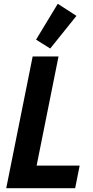

<svg xmlns="http://www.w3.org/2000/svg" viewBox="-20 -997 491 1017"><path d="M378 0H13L153 -698H290L174 -120H402ZM385 -913 246 -740 171 -787 286 -977Z"/></svg>

Font: IBM Plex Sans Condensed
Style: Bold Italic
Weight: 700
Width: 3
Italic angle: -11.31°
Designer: Mike Abbink, Paul van der Laan, Pieter van Rosmalen
Foundry: Bold Monday
Version: Version 3.201